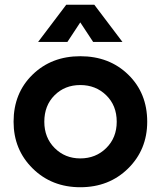

<svg xmlns="http://www.w3.org/2000/svg" viewBox="-20 -776 675 806"><path d="M317 10Q438 10 518 -69Q598 -148 598 -265Q598 -385 518.5 -462.5Q439 -540 317 -540Q196 -540 116.5 -462.5Q37 -385 37 -265Q37 -148 117 -69Q197 10 317 10ZM317 -111Q253 -111 209.5 -154.5Q166 -198 166 -265Q166 -333 209 -376Q252 -419 317 -419Q382 -419 426 -376Q470 -333 470 -265Q470 -198 426 -154.5Q382 -111 317 -111ZM258 -756 140 -600H263L317 -682L371 -600H494L376 -756Z"/></svg>

Font: Roundo SemiBold
Style: Regular
Weight: 600
Designer: Namrata Goyal (Gurmukhi), Shiva Nallaperumal (Latin)
Foundry: Indian Type Foundry
Version: Version 1.000;PS 1.0;hotconv 1.0.88;makeotf.lib2.5.647800